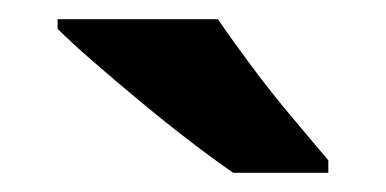

<svg xmlns="http://www.w3.org/2000/svg" viewBox="-20 -786 402 200"><path d="M207 -766Q222 -744 242.5 -716.5Q263 -689 284.5 -663.5Q306 -638 322 -619V-606H223Q204 -619 178.5 -638.5Q153 -658 126.5 -680Q100 -702 77 -722Q54 -742 40 -756V-766Z"/></svg>

Font: Noto Sans Armenian
Style: Regular
Weight: 400
Designer: Monotype Design Team
Foundry: Monotype Imaging Inc.
Version: Version 2.007